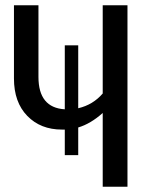

<svg xmlns="http://www.w3.org/2000/svg" viewBox="-20 -709 588 729"><path d="M464 -689V0H370V-280Q324 -239 277 -225V-120H226V-217H215Q134 -217 83.5 -269Q33 -321 33 -411V-689H126V-417Q126 -300 226 -294V-537H277V-298Q333 -311 370 -354V-689Z"/></svg>

Font: Fira Sans Condensed
Style: Regular
Weight: 400
Width: 3
Designer: bBox Type GmbH & Carrois Corporate GbR & Edenspiekermann AG
Foundry: bBox Type GmbH & Carrois Corporate GbR & Edenspiekermann AG
Version: Version 4.301